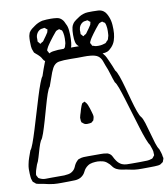

<svg xmlns="http://www.w3.org/2000/svg" viewBox="-135 -1053 1038 1184"><g transform="rotate(-10 383.5 -461.5)"><path d="M711 42Q689 42 660 42.5Q631 43 608 40Q596 38 584.5 35.5Q573 33 562 31Q547 29 531 26Q515 23 501 16Q486 8 477 -5.5Q468 -19 455 -29Q443 -40 427.5 -44Q412 -48 395 -49Q380 -49 363 -46.5Q346 -44 333 -35Q314 -22 304.5 -1.5Q295 19 275 31Q259 40 239 41Q219 42 201 42Q179 42 154 42.5Q129 43 106 41Q91 39 76 36.5Q61 34 47 30Q37 28 27.5 26.5Q18 25 9 23L-2 20Q-5 18 -11 12Q-13 10 -15.5 8.5Q-18 7 -20 5Q-21 3 -22 -0.5Q-23 -4 -24 -6Q-28 -16 -28.5 -26.5Q-29 -37 -30 -47Q-31 -62 -30.5 -76.5Q-30 -91 -27 -105Q-23 -127 -15.5 -147.5Q-8 -168 -1 -188Q7 -196 19 -228.5Q31 -261 45.5 -308Q60 -355 75.5 -407Q91 -459 105.5 -506Q120 -553 132.5 -586Q145 -619 152 -626Q159 -646 166 -667Q173 -688 181 -707Q186 -720 193.5 -732.5Q201 -745 212 -753Q226 -763 242.5 -765.5Q259 -768 275 -769Q298 -770 332.5 -769.5Q367 -769 389 -769Q408 -769 428 -768.5Q448 -768 465 -760Q477 -755 487 -746.5Q497 -738 507 -730Q518 -722 529 -712.5Q540 -703 548 -692Q556 -683 561.5 -671.5Q567 -660 572 -649Q580 -633 586.5 -616Q593 -599 600 -582Q609 -573 620 -542Q631 -511 642.5 -469Q654 -427 665.5 -385Q677 -343 688 -312Q699 -281 708 -272Q717 -261 726.5 -231Q736 -201 745.5 -165Q755 -129 764.5 -99Q774 -69 783 -58Q787 -46 791 -34Q795 -22 796 -10Q797 -6 798 -2.5Q799 1 798 4Q798 6 796.5 9Q795 12 794 15Q793 17 792.5 20Q792 23 790 25Q789 26 786 27.5Q783 29 781 31Q779 32 776.5 34Q774 36 772 37Q770 38 766 38.5Q762 39 759 40Q749 41 737 41.5Q725 42 711 42ZM731 -94Q724 -102 712 -133Q700 -164 686.5 -208.5Q673 -253 658 -302.5Q643 -352 629.5 -396.5Q616 -441 604.5 -472.5Q593 -504 585 -511Q576 -534 566.5 -566.5Q557 -599 547 -621Q542 -637 535 -654.5Q528 -672 515 -683Q505 -691 491.5 -694.5Q478 -698 465 -699Q445 -701 425 -700.5Q405 -700 385 -700Q364 -700 342.5 -700.5Q321 -701 300 -700Q285 -699 270 -697Q255 -695 243 -685Q233 -677 226.5 -664Q220 -651 215 -639Q207 -618 200 -597Q193 -576 185 -555Q176 -546 165 -514Q154 -482 142 -439Q130 -396 117.5 -353Q105 -310 94 -278Q83 -246 74 -237Q66 -222 57.5 -194Q49 -166 41 -138Q33 -110 24 -95Q20 -82 15.5 -70Q11 -58 9 -45Q9 -42 8 -38Q7 -34 8 -31Q8 -29 10 -26Q12 -23 13 -21Q14 -20 15 -17Q16 -14 18 -12Q20 -10 23.5 -9Q27 -8 30 -6Q45 1 63.5 0.5Q82 0 98 0H178Q190 -1 203.5 -3Q217 -5 227 -12Q244 -23 251.5 -42Q259 -61 272 -74Q274 -76 276 -78Q278 -80 279 -81Q281 -83 284 -83.5Q287 -84 289 -85Q302 -90 315.5 -90.5Q329 -91 342 -91H421Q431 -91 440 -90.5Q449 -90 458 -88Q461 -87 464 -87Q467 -87 469 -85Q485 -78 492 -63Q499 -48 508 -35Q521 -16 540 -7Q554 -1 570 -0.5Q586 0 601 0Q624 0 649.5 0Q675 0 697 -1Q704 -1 710 -2.5Q716 -4 723 -6Q726 -6 730 -8Q733 -10 735 -13Q737 -16 739 -18Q740 -20 741.5 -21.5Q743 -23 744 -24Q746 -26 745.5 -30.5Q745 -35 745 -37Q746 -51 741 -65Q736 -79 731 -94ZM337 -313Q337 -318 336.5 -323Q336 -328 336 -333Q337 -341 340 -349.5Q343 -358 345 -365Q348 -375 350.5 -384.5Q353 -394 357 -403Q359 -406 360.5 -411Q362 -416 364 -418Q366 -420 368.5 -421Q371 -422 373 -423Q374 -423 376.5 -424.5Q379 -426 380 -426Q382 -426 382.5 -424.5Q383 -423 384 -422Q393 -413 397 -403Q402 -392 405.5 -380Q409 -368 413 -355Q415 -348 417 -340.5Q419 -333 419 -325Q419 -321 417.5 -317Q416 -313 415 -309Q415 -305 414 -304Q413 -302 410 -300Q407 -298 405 -296Q404 -295 402.5 -293.5Q401 -292 399 -291Q397 -290 393.5 -290Q390 -290 388 -289Q381 -288 372.5 -288Q364 -288 357 -291Q353 -293 348 -297Q347 -299 344.5 -300.5Q342 -302 340 -303Q339 -304 337 -313ZM632 -809Q630 -787 623 -765.5Q616 -744 599 -726Q593 -720 586 -714Q579 -708 571 -705Q558 -700 542 -700Q526 -700 512 -700Q492 -700 475 -704Q473 -705 470 -705Q467 -705 465 -706Q449 -714 440.5 -727.5Q432 -741 421 -754Q414 -762 405 -769Q396 -776 391 -785Q387 -793 385.5 -801.5Q384 -810 383 -818Q382 -831 382 -844Q382 -857 383 -869Q384 -880 386.5 -890.5Q389 -901 395 -910Q399 -917 405.5 -923Q412 -929 418 -933Q429 -941 441 -948.5Q453 -956 466 -960Q480 -965 495.5 -965.5Q511 -966 526 -966Q542 -966 560.5 -965Q579 -964 593 -954Q603 -947 610 -935Q617 -923 621 -912Q630 -890 632 -861.5Q634 -833 632 -809ZM359 -778Q352 -759 341 -740Q330 -721 312 -710Q296 -702 276 -701Q256 -700 239 -700Q226 -701 211 -703Q196 -705 185 -714Q176 -720 171 -730Q166 -740 159 -748Q154 -754 147.5 -759.5Q141 -765 134 -771Q133 -773 130.5 -774.5Q128 -776 126 -778Q125 -780 124 -783Q123 -786 122 -788Q115 -803 114 -819.5Q113 -836 113 -852Q113 -860 113.5 -868Q114 -876 115 -884Q116 -889 118 -894.5Q120 -900 121 -904Q128 -916 139 -925Q150 -934 161 -941Q172 -949 184.5 -954.5Q197 -960 210 -963Q224 -965 237.5 -965.5Q251 -966 264 -966Q282 -966 301 -963.5Q320 -961 333 -947Q339 -941 343.5 -932.5Q348 -924 351 -916Q360 -901 362.5 -874.5Q365 -848 364 -821.5Q363 -795 359 -778ZM228 -887 231 -899Q231 -901 232 -902.5Q233 -904 232 -905Q231 -906 227 -908Q225 -910 221.5 -913Q218 -916 216 -917Q215 -918 212 -917Q209 -916 207 -916Q204 -915 200 -915Q196 -915 193 -914Q172 -906 163 -883Q158 -868 160 -851Q160 -849 159.5 -845.5Q159 -842 160 -840Q161 -839 163 -837Q165 -835 166 -834Q167 -833 169.5 -829.5Q172 -826 173 -825Q175 -825 176.5 -826Q178 -827 179 -828Q181 -830 183.5 -831.5Q186 -833 189 -834Q193 -836 195.5 -840Q198 -844 201 -848Q208 -857 214.5 -866.5Q221 -876 228 -887ZM497 -887 500 -899Q500 -901 501 -902.5Q502 -904 501 -905Q500 -906 496 -908Q494 -910 490.5 -913Q487 -916 485 -917Q484 -918 481 -917Q478 -916 476 -916Q473 -915 469 -915Q465 -915 462 -914Q441 -906 432 -883Q427 -868 429 -851Q429 -849 428.5 -845.5Q428 -842 429 -840Q430 -839 432 -837Q434 -835 435 -834Q436 -833 438.5 -829.5Q441 -826 442 -825Q444 -825 445.5 -826Q447 -827 448 -828Q450 -830 452.5 -831.5Q455 -833 458 -834Q462 -836 464.5 -840Q467 -844 470 -848Q477 -857 483.5 -866.5Q490 -876 497 -887ZM238 -829Q231 -819 224 -809Q217 -799 212 -788Q211 -786 209.5 -782.5Q208 -779 208 -777Q208 -775 209.5 -773Q211 -771 212 -769Q214 -767 215 -763.5Q216 -760 217 -758Q221 -756 225 -756Q235 -751 243 -751Q255 -750 267 -751Q279 -752 291 -756L301 -759Q304 -761 306.5 -764Q309 -767 311 -770Q313 -771 315 -773Q317 -775 318 -776Q320 -779 321 -783Q322 -787 323 -791Q327 -800 327 -810.5Q327 -821 328 -831Q328 -839 327.5 -848.5Q327 -858 325 -866Q324 -869 323 -874Q322 -879 320 -882Q319 -884 316 -885.5Q313 -887 311 -888Q306 -893 304 -893Q303 -894 300 -892.5Q297 -891 295 -891Q290 -889 286.5 -887.5Q283 -886 279 -881Q268 -869 258.5 -856Q249 -843 238 -829ZM507 -829Q500 -819 493 -809Q486 -799 481 -788Q480 -786 478.5 -782.5Q477 -779 477 -777Q477 -775 478.5 -773Q480 -771 481 -769Q483 -767 484 -763.5Q485 -760 486 -758Q490 -756 494 -756Q504 -751 512 -751Q524 -750 536 -751Q548 -752 560 -756L570 -759Q573 -761 575.5 -764Q578 -767 580 -770Q582 -771 584 -773Q586 -775 587 -776Q589 -779 590 -783Q591 -787 592 -791Q596 -800 596 -810.5Q596 -821 597 -831Q597 -839 596.5 -848.5Q596 -858 594 -866Q593 -869 592 -874Q591 -879 589 -882Q588 -884 585 -885.5Q582 -887 580 -888Q575 -893 573 -893Q572 -894 569 -892.5Q566 -891 564 -891Q559 -889 555.5 -887.5Q552 -886 548 -881Q537 -869 527.5 -856Q518 -843 507 -829Z"/></g></svg>

Font: Rubik Vinyl
Style: Regular
Weight: 400
Designer: Hubert and Fischer, NaN
Foundry: Hubert and Fischer, NaN
Version: Version 2.200